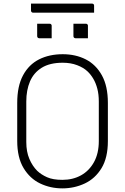

<svg xmlns="http://www.w3.org/2000/svg" viewBox="-20 -1019 690 1059"><path d="M326 -720Q397 -720 453 -691.5Q509 -663 542 -603.5Q575 -544 575 -451V-241Q575 -149 540 -91.5Q505 -34 447.5 -7Q390 20 324 20Q258 20 201.5 -7Q145 -34 110 -92Q75 -150 75 -242V-451Q75 -544 107 -603.5Q139 -663 195.5 -691.5Q252 -720 326 -720ZM125 -236Q125 -182 142 -142.5Q159 -103 185 -77Q207 -56 239.5 -41.5Q272 -27 324 -27Q382 -27 427 -52Q472 -77 498.5 -125Q525 -173 525 -241V-459Q525 -498 517 -529Q509 -560 495 -584Q481 -608 463 -625Q441 -646 405.5 -659.5Q370 -673 326 -673Q255 -673 210.5 -645.5Q166 -618 145.5 -570Q125 -522 125 -459ZM185 -888Q202 -888 219.5 -888Q237 -888 254 -888Q258 -888 260 -886.5Q262 -885 263.5 -883Q265 -881 265 -877V-808Q248 -808 230.5 -808Q213 -808 196 -808Q193 -808 190.5 -809.5Q188 -811 186.5 -813.5Q185 -816 185 -819ZM385 -888Q402 -888 419.5 -888Q437 -888 454 -888Q458 -888 460 -886.5Q462 -885 463.5 -883Q465 -881 465 -877V-808Q448 -808 430.5 -808Q413 -808 396 -808Q393 -808 390.5 -809.5Q388 -811 386.5 -813.5Q385 -816 385 -819ZM151 -999H488Q493 -999 496 -996Q499 -993 499 -988Q499 -978 499 -968.5Q499 -959 499 -949H162Q159 -949 156.5 -950.5Q154 -952 152.5 -954.5Q151 -957 151 -960Q151 -970 151 -979.5Q151 -989 151 -999Z"/></svg>

Font: Recursive Light
Style: Regular
Weight: 300
Version: Version 1.085